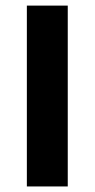

<svg xmlns="http://www.w3.org/2000/svg" viewBox="-20 -672 341 692"><path d="M76.8 0V-651.8H224.2V0Z"/></svg>

Font: Source Sans 3 VF
Style: Regular
Weight: 200
Designer: Paul D. Hunt
Foundry: Adobe
Version: Version 3.046;hotconv 1.0.118;makeotfexe 2.5.65603